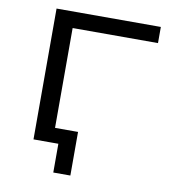

<svg xmlns="http://www.w3.org/2000/svg" viewBox="-92 -784 907 1019"><g transform="rotate(10 361.0 -275.0)"><path d="M264 155V0H135V-80H356V155ZM130 0V-705H692V-618H232V0Z"/></g></svg>

Font: Nunito Sans 7pt Expanded
Style: Regular
Weight: 400
Width: 7
Designer: Vernon Adams
Foundry: Vernon Adams
Version: Version 3.101;gftools[0.9.27]